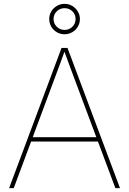

<svg xmlns="http://www.w3.org/2000/svg" viewBox="-20 -976 670 996"><path d="M27.3 0 299.3 -727.5H330.1L602.5 0H578.6L367.7 -563.5Q353 -602.5 338.6 -641.6Q324.2 -680.7 310.1 -719.7H318.8Q304.7 -680.7 290.3 -641.6Q275.9 -602.5 261.2 -563.5L51.3 0ZM134.3 -241.7V-264.2H495.1V-241.7ZM314.9 -798.3Q293 -798.3 274.9 -808.8Q256.8 -819.3 246.1 -837.4Q235.4 -855.5 235.4 -877.4Q235.4 -899.4 246.1 -917Q256.8 -934.6 274.9 -945.3Q293 -956.1 314.9 -956.1Q336.9 -956.1 354.7 -945.3Q372.6 -934.6 383.5 -916.7Q394.5 -898.9 394.5 -877.4Q394.5 -855.5 383.8 -837.6Q373 -819.8 355 -809.1Q336.9 -798.3 314.9 -798.3ZM314.9 -820.8Q338.9 -820.8 355.5 -837.2Q372.1 -853.5 372.1 -877.4Q372.1 -900.9 355.5 -917.2Q338.9 -933.6 314.9 -933.6Q291 -933.6 274.4 -917.2Q257.8 -900.9 257.8 -877.4Q257.8 -854 274.4 -837.4Q291 -820.8 314.9 -820.8Z"/></svg>

Font: Inter 18pt Thin
Style: Regular
Weight: 250
Designer: Rasmus Andersson
Foundry: rsms
Version: Version 4.001;git-66647c0bb